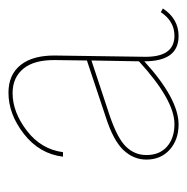

<svg xmlns="http://www.w3.org/2000/svg" viewBox="-14 -436 452 465"><g transform="rotate(-90 212.5 -203.0)"><path d="M416 -40 425 -35Q400 3 358 3Q297 3 297 -80Q206 3 144 3Q107 3 83 -18.5Q59 -40 59 -75Q59 -106 82 -130.5Q105 -155 161 -173L299 -219L300 -294Q301 -346 279.5 -372.5Q258 -399 220 -399Q174 -399 129 -364.5Q84 -330 77 -277H66Q73 -334 121 -371.5Q169 -409 221 -409Q265 -409 288.5 -379Q312 -349 311 -294L308 -82Q306 -7 359 -7Q394 -7 416 -40ZM70 -75Q70 -43 90.5 -25Q111 -7 145 -7Q203 -7 297 -93L299 -208L166 -164Q110 -145 90 -124Q70 -103 70 -75Z"/></g></svg>

Font: EauTest Hairline
Style: Regular
Weight: 250
Designer: Christian Thalmann (Catharsis Fonts)
Version: Version 0.001;PS 000.001;hotconv 1.0.88;makeotf.lib2.5.64775